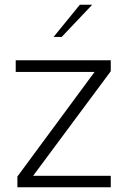

<svg xmlns="http://www.w3.org/2000/svg" viewBox="-20 -786 531 806"><path d="M53 0V-45L377 -484H46V-533H445V-487L119 -48H445V0ZM205 -631 315 -766H367L239 -631Z"/></svg>

Font: Exo Thin Light
Style: Regular
Weight: 300
Version: Version 2.000